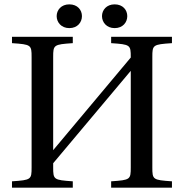

<svg xmlns="http://www.w3.org/2000/svg" viewBox="-20 -861 844 881"><path d="M240 -787C240 -759 261 -732 298 -732C336 -732 356 -759 356 -787C356 -815 336 -841 298 -841C261 -841 240 -815 240 -787ZM448 -787C448 -759 469 -732 506 -732C544 -732 564 -759 564 -787C564 -815 544 -841 506 -841C469 -841 448 -815 448 -787ZM35 0H314V-29C226 -35 224 -37 224 -93V-112L580 -536V-93C580 -37 578 -35 490 -29V0H769V-29C681 -35 679 -37 679 -93V-599C679 -655 681 -657 769 -663V-692H490V-663C578 -657 580 -655 580 -599V-597L224 -172V-599C224 -655 226 -657 314 -663V-692H35V-663C123 -657 125 -655 125 -599V-93C125 -37 123 -35 35 -29Z"/></svg>

Font: Lingua Franca
Style: Regular
Weight: 400
Version: Version 1.19